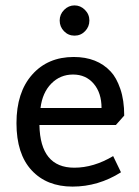

<svg xmlns="http://www.w3.org/2000/svg" viewBox="-20 -679 513 711"><path d="M255 -58Q327 -58 399 -101L428 -41Q344 12 248.5 12Q153 12 97 -48.5Q41 -109 41 -223Q41 -337 99 -402.5Q157 -468 253 -468Q340 -468 390 -414Q411 -392 425.5 -350Q440 -308 440 -251L409 -216H126Q129 -58 255 -58ZM130 -279H356Q356 -335 327 -369Q298 -403 250.5 -403Q203 -403 170 -369.5Q137 -336 130 -279ZM295 -563.5Q279 -547 256 -547Q233 -547 217 -563.5Q201 -580 201 -603Q201 -626 217.5 -642.5Q234 -659 256 -659Q278 -659 294.5 -642.5Q311 -626 311 -603Q311 -580 295 -563.5Z"/></svg>

Font: Average Sans
Style: Regular
Weight: 400
Designer: Eduardo Rodriguez Tunni
Foundry: Eduardo Rodriguez Tunni
Version: Version 1.002